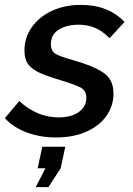

<svg xmlns="http://www.w3.org/2000/svg" viewBox="-45 -552 542 785"><path d="M183 10Q120 10 64.5 -10.5Q9 -31 -25 -69L34 -139Q106 -72 195 -72Q246 -72 277 -94Q308 -116 308 -152Q308 -183 282 -195.5Q256 -208 203 -224Q152 -239 119 -253.5Q86 -268 70.5 -289Q55 -310 55 -345Q55 -399 85.5 -441.5Q116 -484 168 -508Q220 -532 285 -532Q343 -532 388 -514Q433 -496 464 -462L403 -396Q374 -425 344 -438Q314 -451 276 -451Q228 -451 195.5 -431Q163 -411 163 -371Q163 -343 183 -331.5Q203 -320 254 -306Q336 -283 377.5 -255Q419 -227 419 -170Q419 -119 390 -78Q361 -37 308 -13.5Q255 10 183 10ZM101 213 141 136H109L128 48H222L203 136L153 213Z"/></svg>

Font: Raleway SemiBold
Style: Italic
Weight: 600
Italic angle: -12°
Designer: Matt McInerney, Pablo Impallari, Rodrigo Fuenzalida
Foundry: Matt McInerney, Pablo Impallari, Rodrigo Fuenzalida
Version: Version 4.026